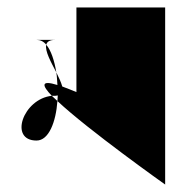

<svg xmlns="http://www.w3.org/2000/svg" viewBox="-20 -495 500 515"><path d="M78 -118C111 -118 130 -168 134 -224C129 -229 123 -234 119 -238C42 -230 3 -118 78 -118ZM78 -388C88 -388 97 -384 104 -375C106 -383 113 -388 128 -388ZM104 -375C100 -358 117 -328 131 -301C126 -332 117 -360 104 -375ZM119 -238H128C130 -238 133 -239 135 -239C135 -234 134 -229 134 -224C217 -146 423 0 423 0V-475H185V-248C170 -254 158 -259 147 -263C144 -274 138 -287 131 -301C133 -290 133 -279 134 -267C89 -281 92 -266 119 -238Z"/></svg>

Font: Digital Distortion
Style: Regular
Weight: 400
Version: Version 1